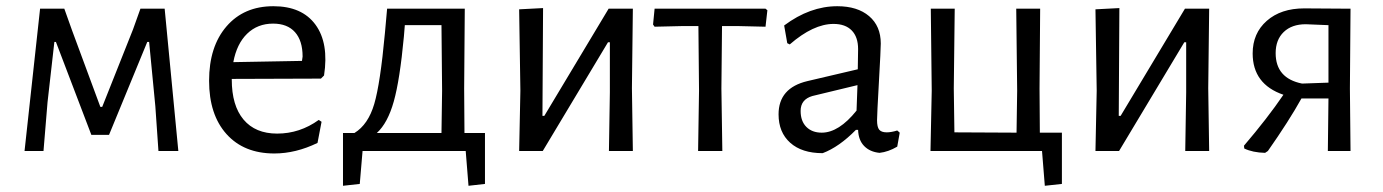

<svg xmlns="http://www.w3.org/2000/svg" viewBox="-20 -486 4450 618"><path d="M59 0 109 -458H187L212 -388L303 -142H309L408 -391L432 -458H510L554 0H490L480 -144L460 -351H454L331 -52H274L160 -351H155L133 -157L120 0Z M863 8Q765 8 709 -54.5Q653 -117 653 -226Q653 -336 709 -401Q765 -466 860 -466Q952 -466 995.5 -406.5Q1039 -347 1023 -243L1013 -233L726 -232V-230Q726 -146 764 -101Q802 -56 872 -56Q945 -56 1006 -100L1015 -94L1002 -26Q932 8 863 8ZM859 -410Q809 -410 775.5 -377.5Q742 -345 731 -286L952 -290L954 -304Q954 -355 929.5 -382.5Q905 -410 859 -410Z M1084 112V-58H1121Q1165 -85 1184.5 -151Q1204 -217 1219 -380L1226 -458H1476L1474 -201L1475 -58H1541V106L1488 112L1479 0H1147L1138 106ZM1280 -368Q1267 -229 1247.5 -159.5Q1228 -90 1193 -58H1401L1403 -194L1401 -405H1283Z M1651 0 1655 -194 1651 -456 1728 -460 1726 -113H1732L1939 -458H2017L2014 -202L2017 0H1940L1943 -189V-350H1937L1727 0Z M2227 0 2230 -194 2228 -402H2172L2087 -400L2082 -407L2087 -458H2444L2450 -453L2444 -400L2360 -402H2304L2302 -201L2305 0Z M2675 -466Q2740 -466 2777.5 -434Q2815 -402 2815 -346Q2815 -328 2809 -222Q2803 -116 2803 -99Q2803 -77 2810 -68.5Q2817 -60 2834 -60Q2849 -60 2868 -66L2876 -59L2868 -14Q2839 3 2811 6Q2780 3 2761.5 -16Q2743 -35 2742 -68H2735Q2681 -13 2628 7Q2561 7 2523.5 -26.5Q2486 -60 2486 -118Q2486 -203 2579 -225L2741 -263L2742 -328Q2742 -367 2721.5 -388Q2701 -409 2663 -409Q2598 -409 2522 -343L2514 -347L2504 -404Q2587 -466 2675 -466ZM2740 -212 2595 -177Q2557 -166 2557 -129Q2557 -96 2575.5 -77.5Q2594 -59 2625 -59Q2680 -59 2737 -130Z M2975 0 2979 -194 2976 -458H3053L3050 -201L3052 -60L3252 -59L3254 -194L3251 -458H3328L3326 -201L3327 -59H3398V106L3343 112L3334 0Z M3506 0 3510 -194 3506 -456 3583 -460 3581 -113H3587L3794 -458H3872L3869 -202L3872 0H3795L3798 -189V-350H3792L3582 0Z M4052 6Q4012 5 3985 -8L3984 -17Q4060 -106 4111 -181Q4012 -215 4012 -314Q4012 -379 4057.5 -419Q4103 -459 4178 -459L4327 -458L4325 -201L4327 0H4254L4256 -169H4169Q4129 -97 4061 0ZM4086 -315Q4086 -234 4171 -217L4256 -220V-405L4183 -408Q4138 -408 4112 -383Q4086 -358 4086 -315Z"/></svg>

Font: Alegreya Sans SC
Style: Regular
Weight: 400
Designer: Juan Pablo del Peral
Foundry: Huerta Tipografica
Version: Version 2.007